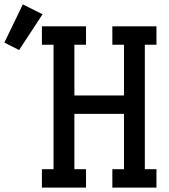

<svg xmlns="http://www.w3.org/2000/svg" viewBox="-152 -855 772 875"><path d="M39 0V-84H92V-651H39V-735H240V-651H187V-420H413V-651H360V-735H561V-651H508V-84H561V0H360V-84H413V-336H187V-84H240V0ZM-65 -627 -132 -661 -48 -835 42 -790Z"/></svg>

Font: Iosevka Slab Medium Extended
Style: Regular
Weight: 500
Width: 7
Monospace: yes
Designer: Belleve Invis
Foundry: Belleve Invis
Version: Version 11.1.1; ttfautohint (v1.8.3)